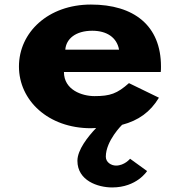

<svg xmlns="http://www.w3.org/2000/svg" viewBox="-20 -548 790 843"><path d="M685.8 -232C686.8 -238 686.8 -249 686.8 -256C686.8 -436 567.8 -528 379.2 -528C191.7 -528 63.2 -406 63.2 -256C63.2 -107 191.7 15 379.2 15C386.5 15 395 14 402.2 14C365.9 52 319.9 110 319.9 158C319.9 245 409.5 275 472.4 275C580.8 275 625.8 203 625.8 203L551.1 149C551.1 149 526.9 179 489.3 179C468.8 179 444.6 165 444.6 140C444.6 70 516 0 516 0C587.8 -19 639.8 -56 677.8 -119L546.2 -183C494.2 -137 463.9 -126 395 -126C340.5 -126 260.7 -153 260.7 -232ZM266.7 -330C270.3 -377 311.5 -413 385.3 -413C448.2 -413 493 -384 502.7 -330Z"/></svg>

Font: Hussar
Style: BdSuprExt
Weight: 700
Foundry: Cannot Into Space Fonts
Version: Version 2.00